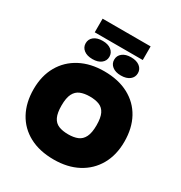

<svg xmlns="http://www.w3.org/2000/svg" viewBox="-231 -1185 1273 1354"><g transform="rotate(30 405.0 -507.5)"><path d="M405 9Q289 9 206 -35.5Q123 -80 79 -161Q35 -242 35 -351Q35 -460 81 -540.5Q127 -621 210.5 -665Q294 -709 405 -709Q521 -709 604 -664.5Q687 -620 731 -539.5Q775 -459 775 -349Q775 -240 729 -159.5Q683 -79 600 -35Q517 9 405 9ZM405 -196Q450 -196 481.5 -209Q513 -222 530 -256Q547 -290 547 -351Q547 -412 531 -445Q515 -478 483.5 -491Q452 -504 405 -504Q361 -504 329 -491Q297 -478 280 -444.5Q263 -411 263 -349Q263 -289 279 -255.5Q295 -222 327 -209Q359 -196 405 -196ZM288 -741Q243 -741 217 -761.5Q191 -782 191 -815Q191 -848 217 -868.5Q243 -889 288 -889Q332 -889 358 -868.5Q384 -848 384 -815Q384 -782 358 -761.5Q332 -741 288 -741ZM519 -741Q475 -741 449 -761.5Q423 -782 423 -815Q423 -848 449 -868.5Q475 -889 519 -889Q564 -889 590 -868.5Q616 -848 616 -815Q616 -782 590 -761.5Q564 -741 519 -741ZM208 -913V-1024H599V-913Z"/></g></svg>

Font: REM Medium Black
Style: Regular
Weight: 900
Version: Version 1.005;gftools[0.9.28]